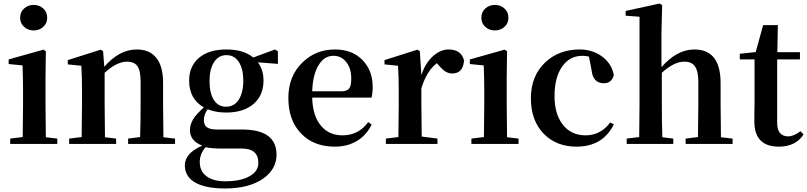

<svg xmlns="http://www.w3.org/2000/svg" viewBox="-20 -820 4600 1094"><path d="M38.1 0V-30.3L109.4 -39.1Q111.3 -150.4 111.3 -229.5V-298.8Q111.3 -374 108.4 -447.3L29.3 -455.1V-481.4L227.5 -537.1L241.2 -528.3L239.3 -376V-229.5Q239.3 -149.4 241.2 -38.1L306.6 -30.3V0ZM94.7 -718.8Q94.7 -751 117.2 -771.5Q139.6 -792 171.9 -792Q204.1 -792 226.6 -771.5Q249 -751 249 -718.8Q249 -687.5 226.6 -667Q204.1 -646.5 171.9 -646.5Q139.6 -646.5 117.2 -667Q94.7 -687.5 94.7 -718.8Z M374 0V-30.3L445.3 -39.1Q447.3 -150.4 447.3 -229.5V-299.8Q447.3 -382.8 443.4 -445.3L366.2 -453.1V-477.5L553.7 -537.1L567.4 -528.3L574.2 -439.5Q659.2 -538.1 759.8 -538.1Q831.1 -538.1 869.1 -492.2Q909.2 -444.3 909.2 -348.6V-229.5Q909.2 -149.4 911.1 -38.1L977.5 -30.3V0H710V-30.3L778.3 -39.1Q781.2 -121.1 781.2 -229.5V-354.5Q781.2 -417 762.7 -443.4Q744.1 -468.8 704.1 -468.8Q645.5 -468.8 576.2 -405.3V-229.5Q576.2 -149.4 578.1 -38.1L641.6 -30.3V0Z M1262.7 253.9Q1144.5 253.9 1085 215.8Q1033.2 181.6 1033.2 122.1Q1033.2 52.7 1132.8 9.8Q1062.5 -16.6 1062.5 -78.1Q1062.5 -111.3 1080.6 -140.6Q1098.6 -169.9 1141.6 -208Q1057.6 -255.9 1057.6 -360.4Q1057.6 -441.4 1112.3 -489.3Q1168.9 -538.1 1270.5 -538.1Q1368.2 -538.1 1422.9 -492.2L1546.9 -538.1L1563.5 -527.3V-456.1L1449.2 -464.8Q1481.4 -422.9 1481.4 -360.4Q1481.4 -278.3 1426.8 -229.5Q1369.1 -178.7 1268.6 -178.7Q1210 -178.7 1163.1 -197.3Q1141.6 -167 1141.6 -135.7Q1141.6 -108.4 1158.2 -95.7Q1175.8 -82 1215.8 -82H1359.4Q1555.7 -82 1555.7 61.5Q1555.7 142.6 1481.4 196.3Q1400.4 253.9 1262.7 253.9ZM1262.7 212.9Q1354.5 212.9 1404.3 182.6Q1452.1 155.3 1452.1 108.4Q1452.1 26.4 1358.4 26.4H1245.1Q1183.6 26.4 1151.4 18.6Q1118.2 57.6 1118.2 102.5Q1118.2 156.2 1157.2 184.6Q1195.3 212.9 1262.7 212.9ZM1267.6 -211.9Q1314.5 -211.9 1340.3 -252Q1366.2 -292 1366.2 -361.3Q1366.2 -427.7 1340.8 -466.8Q1315.4 -505.9 1270.5 -505.9Q1225.6 -505.9 1199.7 -466.3Q1173.8 -426.8 1173.8 -358.4Q1173.8 -290 1198.2 -251Q1222.7 -211.9 1267.6 -211.9Z M1887.7 15.6Q1769.5 15.6 1698.2 -56.6Q1623 -131.8 1623 -261.7Q1623 -387.7 1705.1 -465.8Q1780.3 -538.1 1888.7 -538.1Q1987.3 -538.1 2045.9 -477.5Q2103.5 -418 2103.5 -324.2Q2103.5 -287.1 2096.7 -263.7H1758.8Q1761.7 -156.2 1811.5 -100.6Q1856.4 -48.8 1931.6 -48.8Q2022.5 -48.8 2078.1 -124L2097.7 -110.4Q2068.4 -49.8 2014.2 -17.1Q1960 15.6 1887.7 15.6ZM1758.8 -299.8H1925.8Q1958 -299.8 1970.7 -317.4Q1981.4 -333 1981.4 -372.1Q1981.4 -430.7 1953.1 -466.3Q1924.8 -502 1879.9 -502Q1830.1 -502 1798.8 -454.1Q1762.7 -401.4 1758.8 -299.8Z M2178.7 0V-30.3L2250 -39.1Q2252 -150.4 2252 -229.5V-299.8Q2252 -382.8 2248 -445.3L2170.9 -453.1V-477.5L2358.4 -537.1L2372.1 -528.3L2380.9 -392.6Q2403.3 -460.9 2448.2 -501Q2490.2 -538.1 2536.1 -538.1Q2608.4 -538.1 2624 -475.6Q2619.1 -401.4 2556.6 -401.4Q2534.2 -401.4 2515.6 -414.1Q2500 -423.8 2479.5 -448.2L2468.8 -460Q2410.2 -414.1 2380.9 -316.4V-229.5Q2380.9 -153.3 2382.8 -42L2472.7 -30.3V0Z M2666 0V-30.3L2737.3 -39.1Q2739.3 -150.4 2739.3 -229.5V-298.8Q2739.3 -374 2736.3 -447.3L2657.2 -455.1V-481.4L2855.5 -537.1L2869.1 -528.3L2867.2 -376V-229.5Q2867.2 -149.4 2869.1 -38.1L2934.6 -30.3V0ZM2722.7 -718.8Q2722.7 -751 2745.1 -771.5Q2767.6 -792 2799.8 -792Q2832 -792 2854.5 -771.5Q2877 -751 2877 -718.8Q2877 -687.5 2854.5 -667Q2832 -646.5 2799.8 -646.5Q2767.6 -646.5 2745.1 -667Q2722.7 -687.5 2722.7 -718.8Z M3264.6 15.6Q3151.4 15.6 3079.1 -56.6Q3004.9 -132.8 3004.9 -260.3Q3004.9 -387.7 3086.9 -464.8Q3165 -538.1 3282.2 -538.1Q3358.4 -538.1 3413.1 -496.1Q3466.8 -455.1 3477.5 -391.6Q3464.8 -345.7 3420.9 -345.7Q3358.4 -345.7 3350.6 -420.9L3335.9 -497.1Q3320.3 -502 3297.9 -502Q3226.6 -502 3183.6 -441.4Q3139.6 -379.9 3139.6 -272.5Q3139.6 -168 3188.5 -107.4Q3236.3 -48.8 3316.4 -48.8Q3402.3 -48.8 3457 -122.1L3477.5 -111.3Q3415 15.6 3264.6 15.6Z M3550.8 0V-30.3L3622.1 -39.1Q3624 -150.4 3624 -229.5V-724.6L3544.9 -730.5V-757.8L3738.3 -799.8L3752.9 -791L3749 -635.7V-437.5Q3836.9 -538.1 3936.5 -538.1Q4085.9 -538.1 4085.9 -346.7V-229.5Q4085.9 -149.4 4087.9 -38.1L4154.3 -30.3V0H3886.7V-30.3L3957 -39.1Q3959 -148.4 3959 -229.5V-354.5Q3959 -416 3938.5 -443.4Q3919.9 -468.8 3879.9 -468.8Q3820.3 -468.8 3751 -405.3V-229.5Q3751 -122.1 3753.9 -38.1L3816.4 -30.3V0Z M4418 15.6Q4278.3 15.6 4278.3 -127.9Q4278.3 -142.6 4278.3 -170.9Q4279.3 -205.1 4279.3 -225.6V-481.4H4195.3V-513.7L4286.1 -523.4L4328.1 -676.8H4412.1L4409.2 -522.5H4538.1V-481.4H4408.2V-120.1Q4408.2 -43 4471.7 -43Q4502 -43 4541 -72.3L4558.6 -53.7Q4513.7 15.6 4418 15.6Z"/></svg>

Font: Bpmf GenYo Min B
Style: B
Weight: 700
Foundry: But Ko
Version: Version 1.320